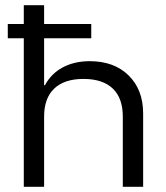

<svg xmlns="http://www.w3.org/2000/svg" viewBox="-20 -720 640 740"><path d="M71.7 0V-572.5H10V-627.5H71.7V-700H150V-627.5H331.7V-572.5H150V-391.7H153.3Q177.5 -436.7 222.1 -460.4Q266.7 -484.2 325.8 -484.2Q420 -484.2 475.8 -429.2Q531.7 -374.2 531.7 -282.5V0H453.3V-270.8Q453.3 -341.7 414.6 -378.8Q375.8 -415.8 301.7 -415.8Q228.3 -415.8 189.2 -378.8Q150 -341.7 150 -270.8V0Z"/></svg>

Font: Funnel Display Light
Style: Regular
Weight: 300
Designer: NORD ID, Kristian Moeller
Foundry: Dicotype
Version: Version 1.000